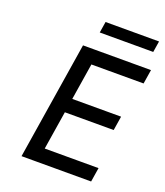

<svg xmlns="http://www.w3.org/2000/svg" viewBox="-161 -1012 965 1120"><g transform="rotate(20 322.0 -451.5)"><path d="M204 0H106L222 -730H320ZM538 0H184L198 -88H552ZM559 -327H236L250 -415H573ZM630 -642H286L300 -730H644ZM620 -834H288L299 -903H631Z"/></g></svg>

Font: Sora Variable Italic
Style: Regular
Weight: 400
Designer: Jonathan Barnbrook, Julián Moncada
Foundry: Barnbrook Fonts
Version: Version 2.000